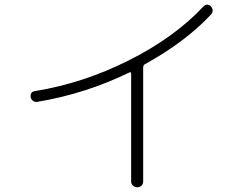

<svg xmlns="http://www.w3.org/2000/svg" viewBox="-20 -752 1040 814"><path d="M137 -320Q127 -319 119.5 -324.5Q112 -330 110 -340Q107 -363 129 -366Q333 -399 526 -496Q719 -593 842 -724Q859 -740 874 -725Q881 -718 881.5 -708Q882 -698 875 -691Q766 -574 593 -479Q587 -475 587 -465V17Q587 28 580 35Q573 42 562 42Q551 42 543.5 34.5Q536 27 536 17V-441Q536 -444 533.5 -445.5Q531 -447 529 -445Q342 -354 137 -320Z"/></svg>

Font: Rounded Mplus 1c Light
Style: Regular
Weight: 300
Version: Version 1.059.20150529